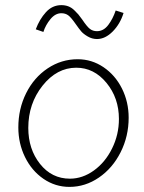

<svg xmlns="http://www.w3.org/2000/svg" viewBox="-20 -732 565 752"><path d="M301.8 -655.8Q292 -669.4 286.6 -675.8Q281.2 -682.1 270.5 -692.4Q259.8 -702.6 247.3 -707.3Q234.9 -711.9 220.2 -711.9Q185.1 -711.9 159.9 -684.3Q134.8 -656.7 120.1 -617.2L149.9 -606.9Q158.7 -634.3 177.7 -657.2Q196.8 -680.2 220.2 -680.2Q235.8 -680.2 247.1 -672.1Q258.3 -664.1 276.9 -637.2Q289.6 -619.1 298.1 -609.1Q306.6 -599.1 323.7 -589.1Q340.8 -579.1 359.9 -579.1Q392.1 -579.1 421.4 -608.6Q450.7 -638.2 463.9 -681.2L433.1 -690.9Q422.4 -658.7 404.1 -634.3Q385.7 -609.9 359.9 -609.9Q343.8 -609.9 332.3 -618.7Q320.8 -627.4 301.8 -655.8ZM252 0Q314 0 367.4 -36.6Q420.9 -73.2 452.4 -135.7Q483.9 -198.2 483.9 -271Q483.9 -332.5 457.8 -385Q431.6 -437.5 385.5 -468.8Q339.4 -500 284.2 -500Q220.2 -500 166.5 -464.1Q112.8 -428.2 82.3 -366.9Q51.8 -305.7 51.8 -232.9Q51.8 -170.4 77.9 -116.9Q104 -63.5 150.1 -31.7Q196.3 0 252 0ZM278.8 -466.8Q348.1 -466.8 397 -407.5Q445.8 -348.1 445.8 -266.1Q445.8 -204.6 418.9 -150.4Q392.1 -96.2 347.7 -64.2Q303.2 -32.2 253.9 -32.2Q182.6 -32.2 136.7 -90.1Q90.8 -147.9 90.8 -231Q90.8 -326.2 146.7 -396.5Q202.6 -466.8 278.8 -466.8Z"/></svg>

Font: Comic Neue Angular Light
Style: Regular
Weight: 300
Designer: Craig Rozynski
Foundry: Craig Rozynski
Version: Version 2.003